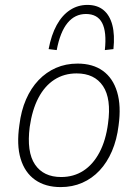

<svg xmlns="http://www.w3.org/2000/svg" viewBox="-20 -754 561 782"><path d="M227 8Q165 8 123 -21.5Q81 -51 64 -107.5Q47 -164 59 -245Q66 -303 86 -349Q106 -395 137 -427.5Q168 -460 208 -477.5Q248 -495 296 -495Q358 -495 399 -465.5Q440 -436 457 -379.5Q474 -323 463 -243Q456 -185 436 -138.5Q416 -92 385.5 -59.5Q355 -27 315 -9.5Q275 8 227 8ZM229 -33Q280 -33 319.5 -58.5Q359 -84 385 -133Q411 -182 420 -251Q434 -352 399.5 -403.5Q365 -455 292 -455Q241 -455 201.5 -429.5Q162 -404 136.5 -355.5Q111 -307 101 -237Q88 -135 122.5 -84Q157 -33 229 -33ZM211 -550 178 -554Q189 -612 211 -652Q233 -692 265 -713Q297 -734 336 -734Q376 -734 401.5 -713Q427 -692 437.5 -652Q448 -612 442 -554L407 -550Q415 -624 396 -660.5Q377 -697 330 -697Q285 -697 255 -660.5Q225 -624 211 -550Z"/></svg>

Font: Nunito Sans 10pt SemiCondensed ExtraLight
Style: Italic
Weight: 250
Width: 4
Italic angle: -9°
Designer: Vernon Adams
Foundry: Vernon Adams
Version: Version 3.101;gftools[0.9.27]